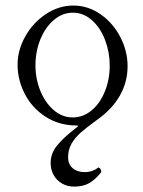

<svg xmlns="http://www.w3.org/2000/svg" viewBox="-20 -445 520 698"><path d="M164.1 147.9Q164.1 112.3 188 83.3Q211.9 54.2 255.9 20.5Q263.2 15.6 263.2 13.2Q263.2 11.2 258.3 11.2Q195.3 11.2 146.2 -20.3Q97.2 -51.8 70.6 -102.8Q43.9 -153.8 43.9 -210.4Q43.9 -262.7 71.8 -312.5Q99.6 -362.3 146.5 -393.6Q193.4 -424.8 246.6 -424.8Q299.8 -424.8 345.2 -393.3Q390.6 -361.8 417.2 -310.8Q443.8 -259.8 443.8 -204.1Q443.8 -146.5 415.3 -96.7Q386.7 -46.9 331.5 -8.3Q294.4 18.6 273.4 37.1Q252.4 55.7 240 77.6Q227.5 99.6 227.5 127Q227.5 151.9 244.1 166.3Q260.7 180.7 287.6 180.7Q316.4 180.7 337.9 163.6Q348.1 167.5 348.1 180.7Q326.2 208.5 304 220.9Q281.7 233.4 249.5 233.4Q224.6 233.4 205.1 221.9Q185.5 210.4 174.8 190.9Q164.1 171.4 164.1 147.9ZM244.1 -18.1Q282.2 -18.1 313 -43.7Q343.8 -69.3 361.3 -112.8Q378.9 -156.2 378.9 -206.5Q378.9 -254.9 362.1 -299.3Q345.2 -343.8 314.5 -371.3Q283.7 -398.9 245.1 -398.9Q207 -398.9 175.8 -372.3Q144.5 -345.7 126.7 -301.8Q108.9 -257.8 108.9 -207Q108.9 -158.7 126.5 -115.2Q144 -71.8 175 -44.9Q206.1 -18.1 244.1 -18.1Z"/></svg>

Font: JuniusX Light
Style: Regular
Weight: 300
Designer: Peter S. Baker
Foundry: Briery Creek Software
Version: Version 1.008